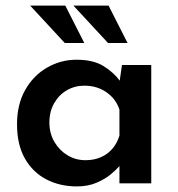

<svg xmlns="http://www.w3.org/2000/svg" viewBox="-20 -657 639 688"><path d="M255 11Q195 11 146.5 -14Q98 -39 69.5 -88.5Q41 -138 41 -212Q41 -283 70.5 -335Q100 -387 149 -415Q198 -443 254 -443Q314 -443 350.5 -420.5Q387 -398 409 -368L417 -424H522V0H408V-62Q397 -49 376.5 -32Q356 -15 325.5 -2Q295 11 255 11ZM286 -83Q331 -83 363 -106Q395 -129 408 -171V-264Q396 -302 362 -326Q328 -350 282 -350Q248 -350 219.5 -333.5Q191 -317 174 -287Q157 -257 157 -218Q157 -179 175 -148.5Q193 -118 222 -100.5Q251 -83 286 -83ZM88 -637H214L282 -503H212ZM243 -637H369L437 -503H367Z"/></svg>

Font: Reem Kufi Medium
Style: Regular
Weight: 500
Designer: Khaled Hosny
Version: Version 1.001